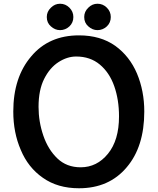

<svg xmlns="http://www.w3.org/2000/svg" viewBox="-20 -988 844 1026"><path d="M402 18Q288 18 209 -38Q130 -93 91 -187Q51 -279 51 -392Q51 -575 147 -687Q241 -799 402 -799Q517 -799 596 -743Q673 -687 712 -595Q751 -502 751 -392Q751 -204 657 -94Q563 18 402 18ZM411 -94Q498 -94 557 -166.5Q616 -239 616 -366Q616 -455 590.5 -527.5Q565 -600 513.5 -643Q462 -686 387 -686Q339 -686 292.5 -656Q246 -626 216 -566.5Q186 -507 186 -417Q186 -338 211.5 -263.5Q237 -189 286.5 -141.5Q336 -94 411 -94ZM301 -827Q274 -827 252 -847Q230 -866 230 -897Q230 -926 252 -947Q273 -968 301 -968Q330 -968 351 -947Q372 -926 372 -897Q372 -867 351 -847Q329 -827 301 -827ZM501 -827Q474 -827 452 -847Q430 -866 430 -897Q430 -926 452 -947Q473 -968 501 -968Q530 -968 551 -947Q572 -926 572 -897Q572 -867 551 -847Q529 -827 501 -827Z"/></svg>

Font: MaokenZhuyuanTi
Style: Regular
Weight: 400
Designer: Fontworks Inc & LongZhuTi team: ZERO子、时光羊、荆南、频凡、刘鹏、Little White Dog、帆影Magmeta、奈白不弍、白日月球、ChaoTawei、雨三（排名不分先后）
Version: Version 1.000; 20230222